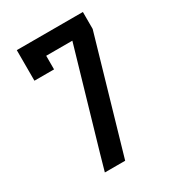

<svg xmlns="http://www.w3.org/2000/svg" viewBox="-178 -838 855 941"><g transform="rotate(-30 250.0 -367.5)"><path d="M137 0 163 -92 322 -639H174V-562H63V-735H437V-639L252 0Z"/></g></svg>

Font: Iosevka Curly Slab
Style: Bold
Weight: 700
Monospace: yes
Designer: Belleve Invis
Foundry: Belleve Invis
Version: Version 22.1.2; ttfautohint (v1.8.4)